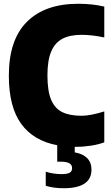

<svg xmlns="http://www.w3.org/2000/svg" viewBox="-20 -770 591 1020"><path d="M232 -370Q232 -288 251.2 -241.2Q270.5 -194.5 310 -174.8Q349.5 -155 414 -155Q460 -155 534 -178V-14Q506 -3 465.2 3.5Q424.5 10 385 10H377V39.5Q420.5 47 443.2 70.2Q466 93.5 466 131Q466 230 318 230Q265.5 230 223 217V142Q241.5 148.5 264.8 151.8Q288 155 307 155Q336.5 155 349.8 147.8Q363 140.5 363 123Q363 89 305 89H284V1.5Q158 -22 92.5 -112.2Q27 -202.5 27 -368Q27 -558.5 123 -654.2Q219 -750 396 -750Q471 -750 534 -735V-571Q467.5 -585 414 -585Q351.5 -585 311.8 -564.2Q272 -543.5 252 -496.2Q232 -449 232 -370Z"/></svg>

Font: Encode Sans Condensed Black
Style: Regular
Weight: 900
Width: 3
Designer: Multiple Designers
Foundry: Impallari Type
Version: Version 2.000